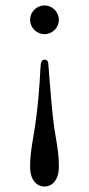

<svg xmlns="http://www.w3.org/2000/svg" viewBox="-20 -459 328 708"><path d="M144 229C168 229 197 210 197 156C197 86 183 51 174 -37C166 -115 160 -205 158 -226C157 -232 154 -239 144 -239C134 -239 131 -230 130 -219C128 -205 128 -145 115 -37C105 49 91 91 91 156C91 210 120 229 144 229ZM197 -386C197 -415 173 -439 144 -439C115 -439 91 -415 91 -386C91 -357 115 -333 144 -333C173 -333 197 -357 197 -386Z"/></svg>

Font: Libertinus Serif
Style: Regular
Weight: 400
Designer: Philipp H. Poll
Foundry: Khaled Hosny
Version: Version 6.2